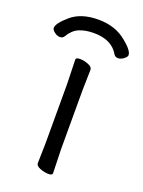

<svg xmlns="http://www.w3.org/2000/svg" viewBox="-166 -726 593 798"><g transform="rotate(20 130.5 -327.0)"><path d="M-35 -568Q-35 -589 9 -626.5Q53 -664 128.5 -664Q204 -664 254 -622Q296 -588 296 -568Q296 -560 283.5 -550.5Q271 -541 258.5 -541Q246 -541 240 -551Q209 -605 130 -605Q92 -605 65 -593.5Q38 -582 20 -551Q14 -541 1.5 -541Q-11 -541 -23 -550.5Q-35 -560 -35 -568ZM95 -17 97 -105V-368L94 -475Q94 -484 112 -484Q130 -484 149 -476.5Q168 -469 168 -457L166 -368V-105L169 1Q169 10 151.5 10Q134 10 114.5 2.5Q95 -5 95 -17Z"/></g></svg>

Font: LXGW Bright GB
Style: Regular
Weight: 400
Designer: Christian Thalmann (Catharsis Fonts)
Foundry: LXGW / Christian Thalmann (Catharsis Fonts) / Fontworks Inc.
Version: Version 5.510